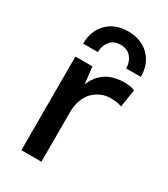

<svg xmlns="http://www.w3.org/2000/svg" viewBox="-180 -805 775 888"><g transform="rotate(30 207.0 -361.5)"><path d="M392.1 -569.8H314Q313 -605.5 293.2 -628.7Q273.4 -651.9 237.8 -651.9Q202.1 -651.9 182.6 -628.7Q163.1 -605.5 162.1 -569.8H84Q84 -638.7 126.2 -680.9Q168.5 -723.1 237.8 -723.1Q307.1 -723.1 349.6 -680.9Q392.1 -638.7 392.1 -569.8ZM83 0V-500H173.8L184.1 -410.2Q225.1 -509.8 340.8 -509.8Q376 -509.8 396 -500L380.9 -405.8Q354 -415 319.8 -415Q295.4 -415 272.7 -405.5Q250 -396 231.2 -378.2Q212.4 -360.4 201.2 -331.1Q189.9 -301.8 189.9 -265.1V0Z"/></g></svg>

Font: Work Sans Medium
Style: Regular
Weight: 500
Designer: Wei Huang
Foundry: Wei Huang
Version: Version 2.012